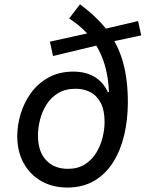

<svg xmlns="http://www.w3.org/2000/svg" viewBox="-20 -826 654 862"><path d="M281.5 16Q217 16 166.2 -12.5Q115.5 -41 86.5 -93Q57.5 -145 57.5 -215.5Q57.5 -264 72.8 -314.8Q88 -365.5 119 -408.5Q150 -451.5 197.8 -478Q245.5 -504.5 310 -504.5Q380 -504.5 424 -466.8Q468 -429 479 -362L450.5 -409.5L469 -413Q465.5 -522 422 -604.2Q378.5 -686.5 290.5 -743L339 -806.5Q416.5 -749.5 463.8 -686.5Q511 -623.5 532.5 -545.8Q554 -468 554 -367Q554 -289.5 537.8 -220.2Q521.5 -151 488 -97.8Q454.5 -44.5 403 -14.2Q351.5 16 281.5 16ZM284.5 -68Q329.5 -68 361 -88Q392.5 -108 412 -140Q431.5 -172 440.5 -208.5Q449.5 -245 449.5 -278Q449.5 -331.5 432 -364.5Q414.5 -397.5 385.2 -412.5Q356 -427.5 320 -427.5Q273.5 -427.5 241.2 -408Q209 -388.5 189 -357Q169 -325.5 159.8 -288.8Q150.5 -252 150.5 -217.5Q150.5 -145.5 187 -106.8Q223.5 -68 284.5 -68ZM218 -574.5 204 -639 408.5 -684 438.5 -627.5ZM453.5 -633 423.5 -690 600 -731.5 614 -667Z"/></svg>

Font: Google Sans Code
Style: Italic
Weight: 400
Italic angle: -10°
Monospace: yes
Designer: Google Sans Code Authors
Foundry: Google LLC
Version: Version 6.000